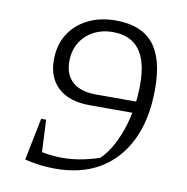

<svg xmlns="http://www.w3.org/2000/svg" viewBox="-72 -680 738 757"><g transform="rotate(10 297.0 -301.5)"><path d="M333 -610Q434 -610 482.5 -551.5Q531 -493 531 -371Q531 -251 490.5 -166.5Q450 -82 376 -37.5Q302 7 197 7Q168 7 138 3.5Q108 0 75 -8L97 -59Q152 -40 218 -40Q259 -40 302.5 -49Q346 -58 389 -75L355 -57Q382 -79 403 -113.5Q424 -148 439 -190Q454 -232 462 -280Q470 -328 470 -379Q470 -563 329 -563Q285 -563 251 -544.5Q217 -526 198 -494Q179 -462 179 -419Q179 -366 211.5 -337.5Q244 -309 305 -309H487L479 -263H288Q207 -263 162.5 -303Q118 -343 118 -415Q118 -474 145 -517.5Q172 -561 220.5 -585.5Q269 -610 333 -610ZM129 -177 137 -8H75L109 -177Z"/></g></svg>

Font: Piazzolla Thin ExtraLight
Style: Italic
Weight: 250
Italic angle: -11.3°
Version: Version 2.005